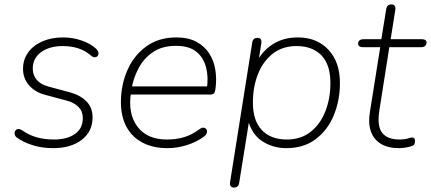

<svg xmlns="http://www.w3.org/2000/svg" viewBox="-20 -661 1946 867"><path d="M220 8Q171 8 128.5 -5Q86 -18 56 -40Q49 -45 47 -52Q45 -59 46.5 -65Q48 -71 53 -75Q58 -79 65 -78.5Q72 -78 81 -72Q112 -50 147.5 -40.5Q183 -31 223 -31Q283 -31 318.5 -56Q354 -81 354 -128Q354 -158 334.5 -178Q315 -198 280 -207L183 -233Q138 -245 111 -276Q84 -307 84 -350Q84 -392 107 -424Q130 -456 171 -474Q212 -492 265 -492Q309 -492 349 -478Q389 -464 414 -441Q421 -434 423.5 -427Q426 -420 424 -414Q422 -408 417 -405Q412 -402 405.5 -402.5Q399 -403 391 -410Q366 -432 334 -442.5Q302 -453 264 -453Q203 -453 165.5 -425.5Q128 -398 128 -351Q128 -322 145.5 -301Q163 -280 199 -270L296 -244Q343 -231 370.5 -203Q398 -175 398 -131Q398 -67 349 -29.5Q300 8 220 8Z M736 8Q671 8 623.5 -17Q576 -42 551 -88.5Q526 -135 526 -200Q526 -277 555 -343.5Q584 -410 640 -451Q696 -492 776 -492Q830 -492 866.5 -472.5Q903 -453 924.5 -420Q946 -387 952.5 -345Q959 -303 953 -259Q951 -245 946 -239.5Q941 -234 928 -234H555L561 -271H933L914 -259Q922 -313 910.5 -357Q899 -401 866.5 -427.5Q834 -454 775 -454Q712 -454 670.5 -425.5Q629 -397 606 -353.5Q583 -310 575 -264L572 -246Q556 -150 599.5 -90.5Q643 -31 734 -31Q776 -31 811 -41.5Q846 -52 880 -77Q889 -84 896 -84.5Q903 -85 908 -81.5Q913 -78 914.5 -72Q916 -66 913 -58.5Q910 -51 902 -45Q869 -20 824.5 -6Q780 8 736 8Z M1036 186Q1026 186 1021.5 179.5Q1017 173 1019 161L1119 -469Q1122 -490 1143 -490Q1153 -490 1157.5 -483.5Q1162 -477 1160 -465L1145 -371H1134Q1160 -427 1209 -459.5Q1258 -492 1325 -492Q1411 -492 1463 -436.5Q1515 -381 1515 -286Q1515 -208 1487.5 -141Q1460 -74 1406 -33Q1352 8 1273 8Q1212 8 1164 -23.5Q1116 -55 1099 -122H1106L1060 165Q1057 186 1036 186ZM1275 -31Q1339 -31 1383 -66Q1427 -101 1449.5 -159Q1472 -217 1472 -286Q1472 -369 1431.5 -411Q1391 -453 1319 -453Q1255 -453 1211 -418Q1167 -383 1144.5 -325.5Q1122 -268 1122 -198Q1122 -116 1162.5 -73.5Q1203 -31 1275 -31Z M1781 8Q1732 8 1700 -11.5Q1668 -31 1655 -67Q1642 -103 1650 -153L1697 -448H1619Q1609 -448 1603 -452Q1597 -456 1597 -463Q1597 -474 1604 -479Q1611 -484 1621 -484H1702L1724 -620Q1727 -641 1748 -641Q1758 -641 1762.5 -634.5Q1767 -628 1765 -616L1744 -484H1884Q1895 -484 1900.5 -480.5Q1906 -477 1906 -469Q1906 -459 1899.5 -453.5Q1893 -448 1882 -448H1738L1693 -162Q1682 -92 1705.5 -61.5Q1729 -31 1784 -31Q1808 -31 1821 -35.5Q1834 -40 1841 -40Q1847 -40 1850.5 -36.5Q1854 -33 1854 -25Q1854 -16 1851.5 -10.5Q1849 -5 1841 -2Q1831 2 1813.5 5Q1796 8 1781 8Z"/></svg>

Font: Nunito Variable Extra Light
Style: Italic
Weight: 200
Italic angle: -9°
Designer: Vernon Adams
Foundry: Vernon Adams
Version: Version 3.602